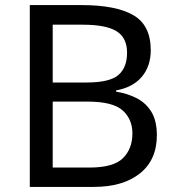

<svg xmlns="http://www.w3.org/2000/svg" viewBox="-20 -827 690 754"><path d="M301 -807Q435 -807 503.5 -767.5Q572 -728 572 -630Q572 -567 537 -525.5Q502 -484 436 -472V-467Q481 -460 517.5 -441Q554 -422 575 -387Q596 -352 596 -296Q596 -199 529.5 -146Q463 -93 348 -93H97V-807ZM319 -503Q411 -503 445 -532.5Q479 -562 479 -620Q479 -679 437.5 -704.5Q396 -730 305 -730H187V-503ZM187 -428V-169H331Q426 -169 463 -206Q500 -243 500 -303Q500 -359 461.5 -393.5Q423 -428 324 -428Z"/></svg>

Font: Noto Sans Kannada UI
Style: Regular
Weight: 400
Designer: Jelle Bosma - Monotype Design Team
Foundry: Monotype Imaging Inc.
Version: Version 2.005; ttfautohint (v1.8.4.7-5d5b)